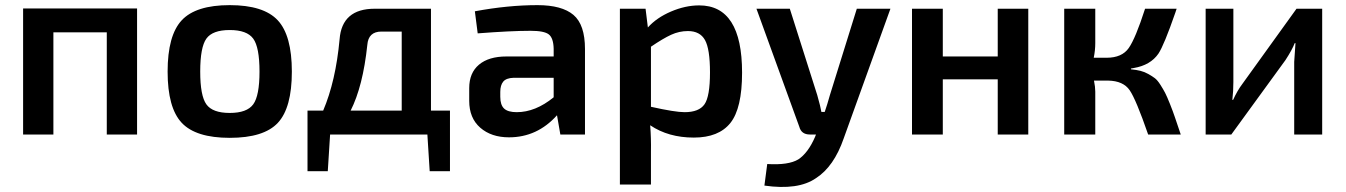

<svg xmlns="http://www.w3.org/2000/svg" viewBox="-20 -524 5242 748"><path d="M514 -491V0H396V-398H188V0H70V-491Z M875 13Q743 13 688 -45.5Q633 -104 633 -245Q633 -386 688 -445Q743 -504 875 -504Q1007 -504 1062 -445Q1117 -386 1117 -245Q1117 -104 1062.5 -45.5Q1008 13 875 13ZM760 -245Q760 -151 784 -117.5Q808 -84 875 -84Q942 -84 966.5 -117.5Q991 -151 991 -245Q991 -340 966.5 -373.5Q942 -407 875 -407Q808 -407 784 -373.5Q760 -340 760 -245Z M1733 -93V143H1654L1645 0H1266L1257 143H1178V-93H1239Q1288 -208 1303 -371Q1312 -490 1440 -490H1659V-93ZM1545 -93V-401H1466Q1415 -401 1411 -349Q1394 -188 1346 -93Z M1841 -394 1830 -480Q1959 -504 2074 -504Q2169 -504 2214 -466Q2259 -428 2259 -333V0H2163L2150 -75Q2073 11 1963 11Q1894 11 1851 -26.5Q1808 -64 1808 -131V-181Q1808 -240 1846 -272Q1884 -304 1953 -304H2137V-334Q2136 -376 2118 -390Q2100 -404 2047 -404Q1971 -404 1841 -394ZM1929 -166V-147Q1929 -115 1944 -101Q1959 -87 1993 -87Q2066 -87 2137 -145V-221H1981Q1952 -220 1940.5 -206Q1929 -192 1929 -166Z M2495 -490 2504 -417Q2538 -455 2594 -479Q2650 -503 2704 -503Q2871 -503 2871 -241Q2871 -102 2825.5 -45Q2780 12 2683 12Q2584 12 2513 -36Q2517 15 2516 66V195H2395V-490ZM2516 -342V-108Q2610 -87 2647 -87Q2703 -87 2724.5 -117.5Q2746 -148 2746 -242Q2746 -333 2726.5 -368Q2707 -403 2660 -403Q2626 -403 2594.5 -388.5Q2563 -374 2516 -342Z M3449 -490 3267 15Q3229 125 3159 170Q3090 218 2958 199L2969 115Q3052 120 3090 97Q3128 72 3155 10L3159 0H3135Q3102 0 3094 -30L2927 -490H3057L3164 -153Q3177 -107 3180 -88H3193Q3203 -117 3213 -153L3318 -490Z M3986 -490V0H3867V-215H3653V0H3533V-490H3653V-304H3867V-490Z M4386 -257V-254Q4407 -252 4423 -248Q4439 -244 4454 -235.5Q4469 -227 4479 -219.5Q4489 -212 4500.5 -194Q4512 -176 4519 -162.5Q4526 -149 4538 -119Q4550 -89 4557.5 -66.5Q4565 -44 4580 0H4453Q4406 -136 4381 -172.5Q4356 -209 4297 -210H4292H4242Q4247 -185 4247 -167V0H4126V-490H4247V-356Q4247 -328 4241 -299H4291Q4351 -299 4377.5 -337Q4404 -375 4441 -490H4564Q4562 -485 4559 -475Q4515 -348 4493 -315Q4462 -270 4397 -259Q4392 -258 4386 -257Z M5131 0H5022V-283Q5022 -286 5027 -356H5024Q5014 -330 4988 -290L4777 0H4677V-490H4785V-204Q4785 -168 4781 -135H4784Q4801 -172 4820 -197L5031 -490H5131Z"/></svg>

Font: Exo 2.0 Semi Bold
Style: Regular
Weight: 600
Designer: Natanael Gama
Version: Version 1.001;PS 001.001;hotconv 1.0.70;makeotf.lib2.5.58329